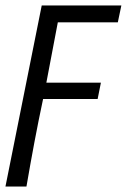

<svg xmlns="http://www.w3.org/2000/svg" viewBox="-23 -505 465 704"><path d="M-3 179H74C94 63 112 -34 135 -142H335L347 -202H147L189 -423H409L422 -485H130Z"/></svg>

Font: Source Sans Pro
Style: Italic
Weight: 400
Italic angle: -11°
Designer: Paul D. Hunt
Foundry: Adobe Systems Incorporated
Version: Version 3.006;hotconv 1.0.111;makeotfexe 2.5.65597